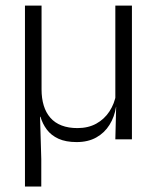

<svg xmlns="http://www.w3.org/2000/svg" viewBox="-20 -508 572 700"><path d="M400.5 -487.5H461V0H400.5L403.5 -120.5L400.5 -123.5ZM131.5 -487.5V-182Q131.5 -149.5 139.5 -123.2Q147.5 -97 163.8 -78.5Q180 -60 204.8 -50.5Q229.5 -41 262.5 -41Q301.5 -41 331 -57.2Q360.5 -73.5 379 -101.8Q397.5 -130 403.5 -165.5L416.5 -118.5H403Q397.5 -82 379.2 -52.8Q361 -23.5 331 -6.8Q301 10 259.5 10Q220 10 193.2 -2.2Q166.5 -14.5 150.8 -35.5Q135 -56.5 127.5 -82.5L126 -82L130.5 72V172H71V-487.5Z"/></svg>

Font: Anek Malayalam Light
Style: Regular
Weight: 300
Version: Version 1.003